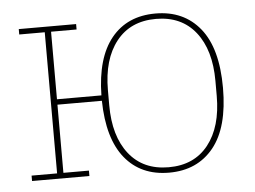

<svg xmlns="http://www.w3.org/2000/svg" viewBox="-43 -572 845 637"><g transform="rotate(-5 379.0 -253.0)"><path d="M496 12Q402 12 349 -53.5Q296 -119 294 -245H146V-18H231V0H40V-18H125V-488H40V-506H231V-488H146V-263H294Q296 -388 349 -453Q402 -518 496 -518Q590 -518 644 -451.5Q698 -385 698 -253Q698 -121 644 -54.5Q590 12 496 12ZM496 -6Q581 -6 628 -65.5Q675 -125 675 -228V-278Q675 -381 628 -440.5Q581 -500 496 -500Q411 -500 364 -440.5Q317 -381 317 -278V-228Q317 -125 364 -65.5Q411 -6 496 -6Z"/></g></svg>

Font: IBM Plex Serif Thin
Style: Regular
Weight: 100
Designer: Mike Abbink, Paul van der Laan, Pieter van Rosmalen
Foundry: Bold Monday
Version: Version 3.001